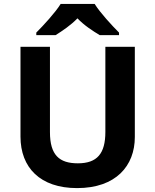

<svg xmlns="http://www.w3.org/2000/svg" viewBox="-20 -1020 796 984"><path d="M465 -1000H291C263 -955 203 -890 166 -853V-840H265C300 -862 342 -890 377 -926C411 -890 456 -861 491 -840H590V-853C554 -889 493 -955 465 -1000ZM671 -318V-780H520V-344C520 -233 478 -183 379 -183C284 -183 236 -225 236 -343V-780H85V-320C85 -161 186 -56 375 -56C574 -56 671 -170 671 -318Z"/></svg>

Font: Noto Sans Malayalam UI
Style: Bold
Weight: 700
Designer: Jelle Bosma - Monotype Design Team
Foundry: Monotype Imaging Inc.
Version: Version 2.104